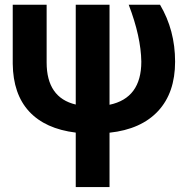

<svg xmlns="http://www.w3.org/2000/svg" viewBox="-20 -548 784 802"><path d="M437.5 -528.3V-110.4Q570.3 -138.2 570.3 -290.5Q568.8 -394.5 517.6 -528.3H648.4Q711.4 -421.9 711.4 -290.5Q711.4 -160.6 640.4 -84.2Q569.3 -7.8 437.5 6.3V233.4H296.4V5.9Q168.9 -9.8 101.8 -82.3Q34.7 -154.8 33.2 -281.7V-528.3H174.8V-287.1Q174.8 -140.1 296.4 -111.3V-528.3Z"/></svg>

Font: Roboto
Style: Bold
Weight: 700
Designer: Google
Version: Version 2.134; 2016; ttfautohint (v1.6)